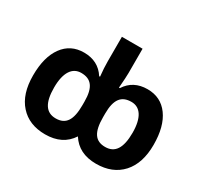

<svg xmlns="http://www.w3.org/2000/svg" viewBox="-155 -976 1272 1202"><g transform="rotate(30 480.5 -375.0)"><path d="M44.9 -272.9C44.9 -183.1 66.9 -113.8 111.3 -64.5C155.3 -15.1 216.3 9.8 293.9 9.8C377.9 9.8 439.5 -21 479 -82C517.6 -21 578.6 9.8 662.1 9.8C741.2 9.8 803.2 -15.1 848.6 -64.9C893.6 -114.7 916 -184.1 916 -272.9C916 -361.3 897.9 -430.7 861.3 -481C824.7 -531.2 774.4 -556.2 710 -556.2C641.6 -556.2 589.8 -529.3 555.2 -475.1H548.8C553.2 -528.8 555.2 -564.9 555.2 -583V-759.8H405.8V-583C405.8 -551.3 407.7 -515.6 412.1 -475.1H405.8C371.1 -529.3 319.3 -556.2 251 -556.2C186.5 -556.2 136.2 -531.2 99.6 -481C63 -430.7 44.9 -361.3 44.9 -272.9ZM298.8 -437C371.1 -437 405.8 -394.5 405.8 -291V-265.1C405.8 -158.2 374.5 -109.9 301.8 -109.9C231.4 -109.9 196.8 -162.1 196.8 -272.9C196.8 -382.8 235.8 -437 298.8 -437ZM662.1 -437C725.1 -437 764.2 -382.8 764.2 -272.9C764.2 -161.6 729.5 -109.9 659.2 -109.9C587.4 -109.9 555.2 -155.8 555.2 -265.1V-291C555.2 -394.5 590.3 -437 662.1 -437Z"/></g></svg>

Font: Noto Reveo Sans
Style: Bold
Weight: 700
Designer: Monotype Design team
Foundry: Monotype Imaging Inc.
Version: Version 1.04